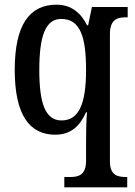

<svg xmlns="http://www.w3.org/2000/svg" viewBox="-20 -566 579 821"><path d="M255 235H524V191H520C482 191 450 183 450 124V-420C450 -483 482 -492 519 -492H526V-536H373L357 -458H352C327 -510 285 -546 222 -546C106 -546 43 -460 43 -267C43 -75 106 10 216 10C284 10 322 -28 348 -86H352C349 -59 348 1 348 40V121C348 183 316 191 278 191H255ZM243 -51C175 -51 148 -122 148 -266C148 -414 175 -485 242 -485C323 -485 348 -409 348 -267C348 -121 317 -51 243 -51Z"/></svg>

Font: Noto Serif Sinhala Condensed Medium
Style: Regular
Weight: 500
Width: 3
Designer: Jelle Bosma - Monotype Design Team
Foundry: Monotype Imaging Inc.
Version: Version 2.007